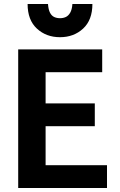

<svg xmlns="http://www.w3.org/2000/svg" viewBox="-20 -940 600 960"><path d="M71 0V-693H491V-579H208V-423H454V-309H208V-114H515V0ZM280 -754Q211 -754 164.5 -797Q118 -840 118 -920H220Q222 -892 230 -876.5Q238 -861 251 -855Q264 -849 280 -849Q296 -849 309 -855Q322 -861 331 -876.5Q340 -892 342 -920H442Q442 -840 395.5 -797Q349 -754 280 -754Z"/></svg>

Font: Ubuntu Sans Mono
Style: Regular
Weight: 400
Monospace: yes
Designer: Dalton Maag Ltd
Foundry: Dalton Maag Ltd
Version: Version 1.006